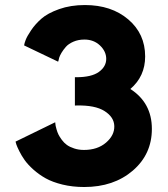

<svg xmlns="http://www.w3.org/2000/svg" viewBox="-20 -731 672 766"><path d="M42 -166 200.2 -243.2 201.2 -234.9Q201.2 -232.9 201.9 -229.2Q202.6 -225.6 205.6 -214.8Q208.5 -204.1 213.1 -194.6Q217.8 -185.1 226.6 -173.1Q235.4 -161.1 246.8 -152.8Q258.3 -144.5 276.1 -138.7Q293.9 -132.8 314.9 -132.8Q369.1 -132.8 403.1 -162.1Q437 -191.4 436 -228Q435.1 -263.7 397.2 -287.8Q359.4 -312 284.2 -310.1H278.8V-422.9H284.2Q345.2 -422.9 374.5 -444.1Q403.8 -465.3 403.8 -496.1Q403.8 -525.9 378.9 -549.6Q354 -573.2 316.9 -573.2Q292.5 -573.2 272.9 -564.7Q253.4 -556.2 242.9 -544.2Q232.4 -532.2 225.3 -520.3Q218.3 -508.3 215.8 -500L213.9 -491.2L211.9 -484.9L76.2 -549.8L77.1 -554.2Q77.1 -557.1 82.3 -571.3Q87.4 -585.4 104 -610.1Q120.6 -634.8 145.3 -656.5Q169.9 -678.2 215.8 -694.6Q261.7 -710.9 318.8 -710.9Q424.3 -710.9 491.7 -653.6Q559.1 -596.2 559.1 -505.9Q559.1 -426.3 500 -376Q585.9 -320.8 585.9 -216.8Q585.9 -115.7 509.8 -50.3Q433.6 15.1 315.9 15.1Q269.5 15.1 229.5 5.4Q189.5 -4.4 162.4 -19.5Q135.3 -34.7 113.3 -54.4Q91.3 -74.2 78.6 -92Q65.9 -109.9 57.1 -127.7Q48.3 -145.5 45.4 -154.1Q42.5 -162.6 42 -166Z"/></svg>

Font: Hussar Preview
Style: Bold
Weight: 700
Foundry: Cannot Into Space Fonts, PlusOne Fonts
Version: Version 2.29RC2 "Millennial"